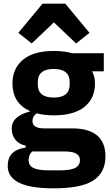

<svg xmlns="http://www.w3.org/2000/svg" viewBox="-20 -815 602 1047"><path d="M153 -578 80 -636 212 -795H336L468 -636L395 -578L274 -693ZM271 212Q22 212 22 90Q22 3 120 -10V-21Q84 -28 64 -53Q44 -78 44 -113Q44 -151 72 -174Q100 -197 142 -206V-210Q48 -253 48 -360Q48 -442 105.5 -489.5Q163 -537 273 -537Q332 -537 372 -525H546V-426H482Q498 -398 498 -360Q498 -279 441 -232.5Q384 -186 273 -186Q222 -186 180 -197Q157 -182 157 -155Q157 -115 220 -115H372Q555 -115 555 38Q555 125 490 168.5Q425 212 271 212ZM360 -355V-367Q360 -439 273 -439Q186 -439 186 -367V-355Q186 -283 273 -283Q360 -283 360 -355ZM246 114H306Q365 114 390.5 100.5Q416 87 416 58Q416 11 335 11H155Q136 30 136 58Q136 87 161.5 100.5Q187 114 246 114Z"/></svg>

Font: Anuphan
Style: Bold
Weight: 700
Designer: Mike Abbink, Paul van der Laan, Pieter van Rosmalen, Mint Tantisuwanna
Foundry: Bold Monday; Cadson Demak
Version: Version 3.002;hotconv 1.0.109;makeotfexe 2.5.65596